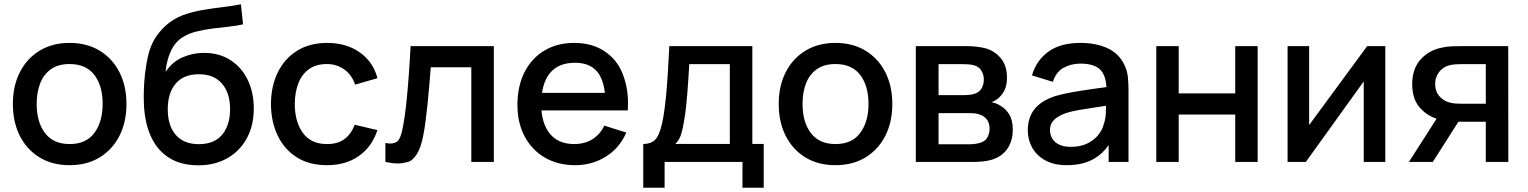

<svg xmlns="http://www.w3.org/2000/svg" viewBox="-20 -755 7121 895"><path d="M304.5 15Q223.5 15 164 -21.5Q104.5 -58 72.2 -122.2Q40 -186.5 40 -270.5Q40 -355 73 -419.2Q106 -483.5 165.5 -519.2Q225 -555 304.5 -555Q385.5 -555 445 -518.5Q504.5 -482 537 -418Q569.5 -354 569.5 -270.5Q569.5 -186 536.8 -121.8Q504 -57.5 444.5 -21.2Q385 15 304.5 15ZM304.5 -83.5Q382 -83.5 420.2 -135.8Q458.5 -188 458.5 -270.5Q458.5 -355 419.8 -405.8Q381 -456.5 304.5 -456.5Q252 -456.5 218 -432.8Q184 -409 167.5 -367.2Q151 -325.5 151 -270.5Q151 -185.5 190 -134.5Q229 -83.5 304.5 -83.5Z M901.5 15.5Q824.5 15 770.5 -18Q716.5 -51 686.2 -113.2Q656 -175.5 651 -263.5Q650 -283 650 -304Q650 -329.5 652.2 -369.5Q654.5 -409.5 662.8 -458Q671 -506.5 684 -539Q698.5 -575 723.5 -605.2Q748.5 -635.5 778.5 -656Q810.5 -678 849.5 -690.2Q888.5 -702.5 931.2 -709.5Q974 -716.5 1017.8 -721.8Q1061.5 -727 1103 -735L1113 -641.5Q1085.5 -635 1048.2 -631Q1011 -627 971.2 -622Q931.5 -617 895.5 -608Q859.5 -599 833 -582.5Q795.5 -559.5 775.8 -515.5Q756 -471.5 752 -420Q783 -467 831 -487.8Q879 -508.5 930.5 -508.5Q1002.5 -508.5 1054.8 -474.5Q1107 -440.5 1135 -382Q1163 -323.5 1163 -249.5Q1163 -169.5 1130.2 -109.8Q1097.5 -50 1039.2 -17.2Q981 15.5 906 15.5Q904 15.5 901.5 15.5ZM907 -83Q979 -83 1015.8 -127.5Q1052.5 -172 1052.5 -246Q1052.5 -322 1014.5 -365.5Q976.5 -409 907 -409Q836.5 -409 799.2 -365.5Q762 -322 762 -246Q762 -169 799.5 -126Q837 -83 907 -83Z M1504 15Q1421 15 1363 -22Q1305 -59 1274.2 -123.5Q1243.5 -188 1243 -270Q1243.5 -353.5 1275 -417.8Q1306.5 -482 1365 -518.5Q1423.5 -555 1505.5 -555Q1594 -555 1656.8 -511Q1719.5 -467 1739.5 -390.5L1635.5 -360.5Q1620 -406 1584.8 -431.2Q1549.5 -456.5 1504 -456.5Q1452.5 -456.5 1419.5 -432.2Q1386.5 -408 1370.5 -366Q1354.5 -324 1354 -270Q1354.5 -186.5 1392.2 -135Q1430 -83.5 1504 -83.5Q1554.5 -83.5 1585.8 -106.8Q1617 -130 1633.5 -173.5L1739.5 -148.5Q1713 -69.5 1652 -27.2Q1591 15 1504 15Z M1776.5 0V-88.5Q1789.5 -86 1799.5 -86Q1813.5 -86 1825.8 -91.8Q1838 -97.5 1845.8 -117Q1853.5 -136.5 1859 -167.5Q1867.5 -213 1873.8 -271.2Q1880 -329.5 1885 -397.5Q1890 -465.5 1894 -540H2282V0H2177V-441.5H1988Q1985 -402 1981.2 -357.8Q1977.5 -313.5 1973 -270Q1968.5 -226.5 1963.5 -188.5Q1958.5 -150.5 1953 -123.5Q1943 -69.5 1923.8 -37.8Q1904.5 -6 1879.5 0.5Q1854.5 7 1835.5 7Q1810 7 1776.5 0Z M2661.5 15Q2581 15 2520.2 -20.2Q2459.5 -55.5 2425.8 -118.8Q2392 -182 2392 -265.5Q2392 -354 2425.2 -419Q2458.5 -484 2518 -519.5Q2577.5 -555 2656.5 -555Q2739 -555 2797 -516.8Q2855 -478.5 2881.2 -414Q2907.5 -349.5 2907.5 -273Q2907.5 -257 2906.5 -240.5H2504Q2510 -173 2542.5 -132.5Q2582 -83.5 2656.5 -83.5Q2705.5 -83.5 2741.2 -105.8Q2777 -128 2797 -169.5L2899.5 -137Q2868 -64.5 2804 -24.8Q2740 15 2661.5 15ZM2799.5 -322Q2792.5 -383.5 2766.5 -417.5Q2731.5 -462.5 2660.5 -462.5Q2582 -462.5 2542.5 -413Q2515 -378.5 2506.5 -322Z M2978.5 120V-84Q3023 -84 3042.2 -113.8Q3061.5 -143.5 3073 -215Q3080 -258.5 3084.8 -307.5Q3089.5 -356.5 3093 -413.8Q3096.5 -471 3100 -540H3487V-84H3540V120H3441V0H3078V120ZM3128 -84H3382V-456H3193Q3191 -423 3188.8 -388Q3186.5 -353 3183.8 -318.5Q3181 -284 3177.5 -252.5Q3174 -221 3169.5 -195.5Q3163.5 -156 3155.2 -129.5Q3147 -103 3128 -84Z M3874.5 15Q3793.5 15 3734 -21.5Q3674.5 -58 3642.2 -122.2Q3610 -186.5 3610 -270.5Q3610 -355 3643 -419.2Q3676 -483.5 3735.5 -519.2Q3795 -555 3874.5 -555Q3955.5 -555 4015 -518.5Q4074.5 -482 4107 -418Q4139.5 -354 4139.5 -270.5Q4139.5 -186 4106.8 -121.8Q4074 -57.5 4014.5 -21.2Q3955 15 3874.5 15ZM3874.5 -83.5Q3952 -83.5 3990.2 -135.8Q4028.5 -188 4028.5 -270.5Q4028.5 -355 3989.8 -405.8Q3951 -456.5 3874.5 -456.5Q3822 -456.5 3788 -432.8Q3754 -409 3737.5 -367.2Q3721 -325.5 3721 -270.5Q3721 -185.5 3760 -134.5Q3799 -83.5 3874.5 -83.5Z M4249 0V-540H4486.5Q4510 -540 4533.5 -537.2Q4557 -534.5 4575 -529.5Q4616 -518 4645 -483.8Q4674 -449.5 4674 -392.5Q4674 -360 4664 -337.8Q4654 -315.5 4636.5 -299.5Q4628.5 -292.5 4619.5 -287Q4610.5 -281.5 4601.5 -278.5Q4620 -275.5 4638 -265.5Q4665.5 -251 4683.2 -223.8Q4701 -196.5 4701 -151Q4701 -96.5 4674.5 -59.8Q4648 -23 4599.5 -9.5Q4580.5 -4 4556.8 -2Q4533 0 4509.5 0ZM4355 -311.5H4472Q4486.5 -311.5 4501.5 -313.2Q4516.5 -315 4527.5 -319.5Q4547 -327 4556.5 -344.8Q4566 -362.5 4566 -383.5Q4566 -406.5 4555.5 -424.5Q4545 -442.5 4524 -449.5Q4509.5 -454.5 4490.8 -455.2Q4472 -456 4467 -456H4355ZM4355 -82.5H4503Q4513.5 -82.5 4527 -84.5Q4540.5 -86.5 4551 -90Q4573.5 -97 4583.2 -115.5Q4593 -134 4593 -155Q4593 -183.5 4578 -200.8Q4563 -218 4540 -223Q4530 -226.5 4518 -227Q4506 -227.5 4497.5 -227.5H4355Z M4953.5 15Q4893.5 15 4853 -7.2Q4812.5 -29.5 4791.8 -66.2Q4771 -103 4771 -147Q4771 -188 4785.5 -219Q4800 -250 4828.5 -271.8Q4857 -293.5 4898.5 -307Q4934.5 -317.5 4980 -325.5Q5025.5 -333.5 5075.5 -340.5Q5106.5 -344.5 5137.5 -349Q5135 -401 5111 -428Q5083 -458.5 5015.5 -458.5Q4973 -458.5 4937.5 -438.8Q4902 -419 4888 -373.5L4790.5 -403.5Q4810.5 -473 4866.8 -514Q4923 -555 5016.5 -555Q5089 -555 5142.8 -530.2Q5196.5 -505.5 5221.5 -452Q5234.5 -425.5 5237.5 -396Q5240.5 -366.5 5240.5 -332.5V0H5148V-78.5Q5119.5 -38 5080.5 -15.5Q5029 15 4953.5 15ZM4972 -70.5Q5016.5 -70.5 5048.5 -86.2Q5080.5 -102 5100 -126.5Q5119.5 -151 5125.5 -177.5Q5134 -201.5 5135 -231.5Q5135.5 -243 5135.5 -253Q5135.5 -257.5 5135.5 -262Q5106.5 -257.5 5080.5 -253.5Q5040 -247.5 5007.2 -241.8Q4974.5 -236 4949 -228Q4927.5 -220.5 4910.8 -210Q4894 -199.5 4884.2 -184.5Q4874.5 -169.5 4874.5 -148Q4874.5 -127 4885 -109.2Q4895.5 -91.5 4917 -81Q4938.5 -70.5 4972 -70.5Z M5370 0V-540H5474.5V-319.5H5738V-540H5842.5V0H5738V-221H5474.5V0Z M6437.5 -540V0H6337V-375.5L6067 0H5982V-540H6082.5V-172L6353 -540Z M6906 0V-187.5H6799Q6789.5 -187.5 6778.5 -188L6659 0H6547.5L6676.5 -201.5Q6634 -215.5 6603.5 -247.5Q6563 -289 6563 -362.5Q6563 -433.5 6601.2 -476.8Q6639.5 -520 6698.5 -532.5Q6724 -538.5 6750.8 -539.2Q6777.5 -540 6796 -540H7010.5L7011 0ZM6790 -271.5H6906V-456H6790Q6779 -456 6763 -455Q6747 -454 6732 -449.5Q6716.5 -445 6702.2 -433.5Q6688 -422 6679 -404.2Q6670 -386.5 6670 -363.5Q6670 -329 6689.5 -306.8Q6709 -284.5 6736 -277.5Q6750.5 -273.5 6765 -272.5Q6779.5 -271.5 6790 -271.5Z"/></svg>

Font: Cns Manrope SemBd
Style: Regular
Weight: 600
Designer: Mikhail Sharanda
Foundry: Mikhail Sharanda
Version: Version 4.504